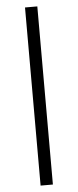

<svg xmlns="http://www.w3.org/2000/svg" viewBox="-58 -791 366 902"><g transform="rotate(-5 125.0 -340.0)"><path d="M96 -760H154V80H96Z"/></g></svg>

Font: Margherita Variable
Style: Regular
Weight: 400
Designer: James Puckett
Foundry: Dunwich Type Founders
Version: Version 1.008